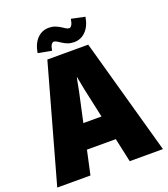

<svg xmlns="http://www.w3.org/2000/svg" viewBox="-160 -1018 987 1130"><g transform="rotate(-20 333.0 -453.0)"><path d="M205 -728H461L664 0H456L350 -487L334 -570H332L316 -487L210 0H2ZM263 -304H404L437 -150H229ZM417 -906 502 -888Q493 -832 462.5 -801Q432 -770 390 -770Q368 -770 350.5 -776.5Q333 -783 319.5 -792Q306 -801 295 -807.5Q284 -814 276 -814Q268 -814 260.5 -803.5Q253 -793 249 -767L164 -783Q173 -839 203 -870Q233 -901 276 -901Q297 -901 314.5 -894.5Q332 -888 346 -879Q360 -870 370.5 -863.5Q381 -857 390 -857Q398 -857 405.5 -868.5Q413 -880 417 -906Z"/></g></svg>

Font: Murecho Thin Black
Style: Regular
Weight: 900
Version: Version 1.010